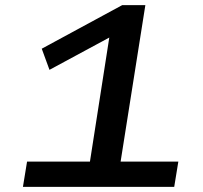

<svg xmlns="http://www.w3.org/2000/svg" viewBox="-20 -725 788 745"><path d="M69 0 85 -98H329L409 -611L461 -610L172 -454L142 -536L454 -705H544L448 -98H672L656 0Z"/></svg>

Font: Nunito Sans 7pt Expanded SemiBold
Style: Italic
Weight: 600
Width: 7
Italic angle: -9°
Designer: Vernon Adams
Foundry: Vernon Adams
Version: Version 3.101;gftools[0.9.27]